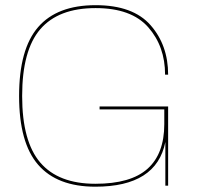

<svg xmlns="http://www.w3.org/2000/svg" viewBox="-20 -700 752 724"><path d="M339.5 4Q195.5 4 123.8 -78.8Q52 -161.5 52 -338Q52 -515 123.8 -597.8Q195.5 -680.5 340.5 -680.5Q481.5 -680.5 547.8 -605Q614 -529.5 614 -418.5H602.5Q602.5 -525 539 -597.2Q475.5 -669.5 340.5 -669.5Q200.5 -669.5 132 -590Q63.5 -510.5 63.5 -338Q63.5 -166.5 132 -86.8Q200.5 -7 339.5 -7Q473 -7 536.2 -63.5Q599.5 -120 599.5 -232V-287.5H355.5V-298.5H614V0H603.5V-164.5Q570 4 339.5 4Z"/></svg>

Font: Anybody ExtraExpanded Thin
Style: Regular
Weight: 100
Width: 8
Designer: Tyler Finck
Foundry: Etcetera Type Company
Version: Version 1.010; ttfautohint (v1.8.3) -l 8 -r 50 -G 200 -x 14 